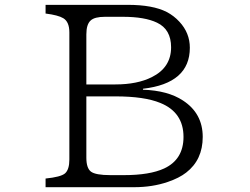

<svg xmlns="http://www.w3.org/2000/svg" viewBox="-20 -780 1040 800"><path d="M169.9 -759.8H512.7Q616.7 -759.8 674.8 -730Q704.6 -714.4 727.5 -689.5Q771 -642.6 771 -581.1Q771 -432.6 575.7 -410.2V-406.2Q679.2 -402.8 742.2 -361.3Q824.7 -307.6 824.7 -209.5Q824.7 -114.3 755.9 -61Q726.6 -38.1 679.2 -22Q615.2 0 538.6 0H169.9V-36.1Q233.4 -42.5 251 -57.6Q269 -73.7 269 -115.2V-645Q269 -689 243.7 -704.1Q223.1 -716.8 169.9 -723.6ZM339.8 -428.2H460.9Q551.8 -428.2 612.3 -458.5Q692.9 -498.5 692.9 -583Q692.9 -657.7 634.3 -685.5Q583.5 -710 491.7 -710H417.5Q374.5 -710 357.9 -694.8Q339.8 -678.7 339.8 -636.7ZM339.8 -378.4V-123Q339.8 -79.6 358.9 -64.9Q378.4 -50.3 439.9 -50.3H496.6Q604 -50.3 664.1 -78.1Q744.6 -115.7 744.6 -209.5Q744.6 -312 647.9 -351.1Q581.5 -378.4 460.9 -378.4Z"/></svg>

Font: BIZ UDPMincho
Style: Regular
Weight: 400
Designer: TypeBank Co., Ltd.
Foundry: Morisawa Inc.
Version: Version 1.06